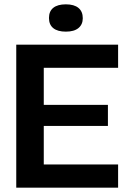

<svg xmlns="http://www.w3.org/2000/svg" viewBox="-20 -866 596 886"><path d="M55 0V-660H182V0ZM140 0V-107H525V0ZM140 -285V-382H478V-285ZM140 -553V-660H525V-553ZM284 -720Q246 -720 226 -736Q206 -752 206 -783Q206 -814 226 -830Q246 -846 284 -846Q322 -846 342 -829.5Q362 -813 362 -782Q362 -753 342 -736.5Q322 -720 284 -720Z"/></svg>

Font: Bricolage Grotesque 72pt SemiBold
Style: Regular
Weight: 600
Version: Version 1.001;gftools[0.9.33.dev8+g029e19f]